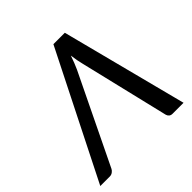

<svg xmlns="http://www.w3.org/2000/svg" viewBox="-180 -782 923 923"><g transform="rotate(-45 281.5 -321.0)"><path d="M0 0ZM555.7 0H481.4Q470.2 0 463.6 -5.6Q457 -11.2 454.6 -20L345.7 -475.1Q341.8 -489.7 338.6 -507.3Q335.4 -524.9 333 -543.5Q326.7 -524.9 319.8 -507.3Q313 -489.7 306.2 -475.1L85.9 -20Q82 -12.2 73.5 -6.1Q64.9 0 54.2 0H-10.3L312.5 -641.6H390.1Z"/></g></svg>

Font: Carlito
Style: Italic
Weight: 400
Italic angle: -7°
Designer: Lukasz Dziedzic
Foundry: tyPoland Lukasz Dziedzic
Version: Version 1.104